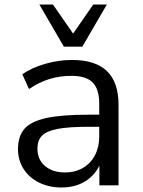

<svg xmlns="http://www.w3.org/2000/svg" viewBox="-20 -810 625 839"><path d="M58.6 -158.1Q58.6 -214.7 86.9 -247.1Q115.1 -279.4 181.8 -294.1Q248.5 -308.8 367.6 -308.8H428.8V-256H368.5Q279.8 -256 231.5 -246.7Q183.2 -237.4 163.4 -217Q143.6 -196.7 143.6 -160.2Q143.6 -112.7 176.7 -84.5Q209.8 -56.4 264.5 -56.4Q308 -56.4 342 -76Q376 -95.7 394.8 -131.4Q413.6 -167.1 413.6 -212.5V-357.2Q413.6 -420.7 384.8 -449.6Q356 -478.6 292.4 -478.6Q241.1 -478.6 195.4 -464.5Q149.8 -450.3 106.7 -420.9L77.5 -485.6Q118 -513.9 176.9 -530.9Q235.7 -548 294.2 -548Q397.1 -548 447.6 -499.1Q498 -450.3 498 -351V0H414.3V-120.7H426.8Q411.7 -61.2 364.4 -25.9Q317.1 9.3 248.9 9.3Q194.6 9.3 150.9 -12.1Q107.3 -33.6 82.9 -72Q58.6 -110.4 58.6 -158.1ZM152 -790.2H211.4L299.4 -663.2L387.5 -790.2H446.9L339.7 -606H259.2Z"/></svg>

Font: Min Sans VF VF
Style: Regular
Weight: 400
Designer: Jinseong-Kim, NotoSansCJK, Nunito
Foundry: Jinseong-Kim
Version: Version 1.420;Glyphs 3.1.2 (3151)